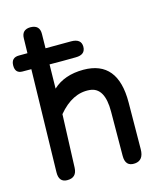

<svg xmlns="http://www.w3.org/2000/svg" viewBox="-121 -873 819 986"><g transform="rotate(-15 288.5 -379.5)"><path d="M36.6 -577.6Q318.8 -575.7 320.3 -577.1Q372.1 -577.1 372.1 -620.6Q371.6 -662.6 317.9 -662.6L41 -661.6Q-1 -661.6 -1 -618.7Q-1 -578.1 36.6 -577.6ZM133.8 -786.6Q88.9 -785.6 87.9 -740.7L71.8 -32.2Q70.8 20 114.3 21Q166 22 168 -31.2L178.7 -313Q254.9 -404.3 345.2 -396.5Q424.3 -390.1 423.3 -260.3L421.9 -26.4Q421.4 32.2 473.6 27.8Q520 23.9 520.5 -35.2L522.5 -282.7Q524.4 -504.9 341.3 -505.4Q239.7 -505.4 178.7 -448.7L183.6 -737.8Q184.6 -786.6 133.8 -786.6Z"/></g></svg>

Font: Comic Relief
Style: Regular
Weight: 400
Designer: Jeff Davis
Foundry: Loudifier
Version: Version 1.200; ttfautohint (v1.8.4.7-5d5b)